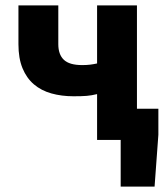

<svg xmlns="http://www.w3.org/2000/svg" viewBox="-20 -516 615 708"><path d="M425 172V0H338V-169Q318 -164 300 -162.5Q282 -161 251 -161Q207 -161 169.5 -171.5Q132 -182 105 -205Q78 -228 63 -264.5Q48 -301 48 -353V-496H195V-353Q195 -315 215.5 -295.5Q236 -276 283 -276Q299 -276 311.5 -277.5Q324 -279 338 -282V-496H485V-115H564V-19L550 172Z"/></svg>

Font: Font
Style: ¶
Weight: 700
Designer: Paul D. Hunt
Foundry: Adobe Systems Incorporated
Version: Version 3.000